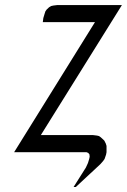

<svg xmlns="http://www.w3.org/2000/svg" viewBox="-20 -604 504 762"><path d="M36.1 0 356.9 -516.1H149.9L151.9 -532.2L157.2 -549.8L160.2 -559.1L165 -565.9L174.8 -575.2L183.1 -580.1L191.9 -582L208 -584H463.9L142.1 -67.9H349.1L365.2 -65.9L373 -64L379.9 -59.1L390.1 -49.8L394 -45.9L399.9 -34.2L402.8 -24.9V-16.1V0L400.9 9.8L395 26.9L389.2 35.2L377.9 47.9L280.8 138.2H272L320.8 61L329.1 43L334 26.9L335.9 18.1L335 8.8L330.1 2.9L323.2 0Z"/></svg>

Font: Petahja
Style: Italic
Weight: 400
Designer: T. Christopher White
Version: Version 1.1